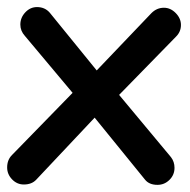

<svg xmlns="http://www.w3.org/2000/svg" viewBox="-24 -514 534 540"><path d="M418.9 5.9Q395.5 5.9 383.8 -8.8L242.2 -183.1L78.1 -8.8Q65.4 4.9 43 4.9Q23.9 4.9 10 -9.5Q-3.9 -23.9 -3.9 -43Q-3.9 -64.5 9.8 -78.1L180.2 -252.9L45.9 -413.1Q33.2 -427.2 33.2 -444.8Q33.2 -464.4 47.1 -479.2Q61 -494.1 80.1 -494.1Q102.5 -494.1 116.2 -478L248 -315.9L401.9 -477.1Q417 -492.2 437 -492.2Q455.6 -492.2 470.2 -477.3Q484.9 -462.4 484.9 -443.8Q484.9 -424.8 471.2 -411.1L311 -247.1L457 -71.8Q466.8 -59.1 466.8 -42Q466.8 -22 452.6 -8.1Q438.5 5.9 418.9 5.9Z"/></svg>

Font: Comic Neue
Style: Bold
Weight: 700
Designer: Craig Rozynski
Foundry: Craig Rozynski
Version: Version 2.003;hotconv 1.0.109;makeotfexe 2.5.65596